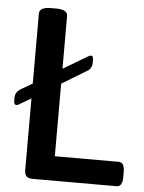

<svg xmlns="http://www.w3.org/2000/svg" viewBox="-51 -744 589 785"><g transform="rotate(5 243.0 -351.0)"><path d="M147 -702.1Q194.8 -702.1 194.8 -675.8V-459L293.9 -518.1Q302.2 -522.9 306.2 -522.9Q315.9 -522.9 315.9 -506.8V-495.1Q315.9 -469.2 293.9 -458L194.8 -397.9V-100.1H457Q481 -100.1 481 -61V-39.1Q481 0 457 0H112.8Q94.7 0 86.9 -8.1Q79.1 -16.1 79.1 -34.2V-327.1L32.2 -299.8Q25.9 -294.9 20 -294.9Q9.8 -294.9 9.8 -312V-324.2Q9.8 -347.7 32.2 -360.8L79.1 -388.2V-675.8Q79.1 -702.1 127 -702.1Z"/></g></svg>

Font: Asap Symbol
Style: Regular
Weight: 900
Designer: Tania Quindós, Elena González Miranda, Marcela Romero, Pablo Cosgaya
Foundry: Omnibus-Type
Version: Version 1.000;PS 001.000;hotconv 1.0.70;makeotf.lib2.5.58329